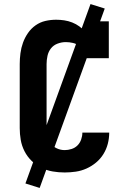

<svg xmlns="http://www.w3.org/2000/svg" viewBox="-20 -840 640 944"><path d="M298 8Q268 8 239 3Q210 -2 183.5 -15Q157 -28 135.5 -49Q114 -70 100.5 -96.5Q87 -123 82 -152Q77 -181 77 -210V-525Q77 -551 80.5 -578Q84 -605 93 -630Q102 -655 117.5 -677.5Q133 -700 155 -715.5Q177 -731 203 -737Q229 -743 256 -743Q276 -743 296 -740Q316 -737 335 -729.5Q354 -722 370.5 -710Q387 -698 399 -683V-735H515V-554H399Q399 -572 391.5 -588.5Q384 -605 369.5 -615Q355 -625 338 -629Q321 -633 303 -633Q283 -633 263 -625.5Q243 -618 230.5 -602Q218 -586 213.5 -565.5Q209 -545 209 -525V-210Q209 -191 213 -171Q217 -151 229 -135Q241 -119 259.5 -110.5Q278 -102 298 -102Q315 -102 332 -107.5Q349 -113 361 -125Q373 -137 379 -154Q385 -171 385 -188Q385 -188 385 -188Q385 -188 385 -188H517Q517 -188 517 -188Q517 -188 517 -188Q517 -160 510 -133Q503 -106 488.5 -82.5Q474 -59 452.5 -41Q431 -23 405.5 -11.5Q380 0 352.5 4Q325 8 298 8ZM175 84 105 62 425 -820 495 -798Z"/></svg>

Font: Iosevka Curly Slab XBdEx
Style: Regular
Weight: 800
Width: 7
Monospace: yes
Designer: Belleve Invis
Foundry: Belleve Invis
Version: Version 11.0.0; ttfautohint (v1.8.3)